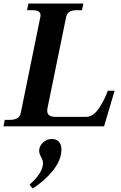

<svg xmlns="http://www.w3.org/2000/svg" viewBox="-39 -720 690 1094"><path d="M-12 -37H16Q72 -37 79 -75L191 -624Q192 -628 192 -634Q192 -662 144 -662H115L123 -700H436L428 -662H399Q372 -662 357.5 -653Q343 -644 338 -624L231 -101Q230 -97 230 -89Q230 -54 278 -54H450Q492 -54 525 -103.5Q558 -153 575 -203H614L554 0H-19ZM129 332Q206 265 206 209Q206 193 195 175Q194 173 189 162Q184 151 184 139Q184 133 185 129Q190 105 210 88.5Q230 72 257 72Q282 72 296.5 87.5Q311 103 311 132Q311 192 262 252.5Q213 313 147 354Z"/></svg>

Font: Taviraj SemiBold
Style: Italic
Weight: 600
Italic angle: -12°
Designer: Katatrad Team
Foundry: CadsonDemak
Version: Version 1.001